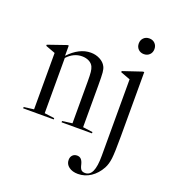

<svg xmlns="http://www.w3.org/2000/svg" viewBox="-154 -742 989 1104"><g transform="rotate(20 340.0 -189.5)"><path d="M446 -8V0H260V-8L321 -16V-271Q321 -310 319 -329Q317 -348 311 -361Q303 -378 284.5 -387.5Q266 -397 242 -397Q191 -397 151 -354V-16L212 -8V0H25V-8L86 -16V-361L27 -383V-390L140 -429H148V-366Q212 -434 282 -434Q313 -434 338.5 -420.5Q364 -407 375 -385Q382 -372 384 -349.5Q386 -327 386 -271V-16ZM570 -626Q591 -626 604.5 -612.5Q618 -599 618 -578Q618 -557 604.5 -543.5Q591 -530 570 -530Q549 -530 535.5 -543.5Q522 -557 522 -578Q522 -599 535.5 -612.5Q549 -626 570 -626ZM486 228Q470 228 462 219.5Q454 211 449 188Q444 168 434.5 158.5Q425 149 410 149Q393 149 382.5 160Q372 171 372 189Q372 215 393.5 231Q415 247 449 247Q491 247 526.5 223.5Q562 200 585 158Q599 132 603.5 95Q608 58 608 -40V-434H600L484 -395V-388L543 -366V102Q543 167 529 197.5Q515 228 486 228Z"/></g></svg>

Font: Libre Caslon Display
Style: Regular
Weight: 400
Designer: Pablo Impallari, Rodrigo Fuenzalida
Foundry: Pablo Impallari, Rodrigo Fuenzalida
Version: Version 1.100; ttfautohint (v1.6) -l 8 -r 50 -G 200 -x 14 -D